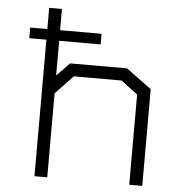

<svg xmlns="http://www.w3.org/2000/svg" viewBox="-51 -746 710 793"><g transform="rotate(5 304.0 -349.5)"><path d="M568 -401V0H514V-374L445 -426H247L174 -349V-1H121V-567H50V-611H121V-699H174V-611H346V-567H174V-423L227 -478H463Z"/></g></svg>

Font: Turret Road
Style: Regular
Weight: 400
Designer: Noponies
Foundry: Noponies
Version: Version 1.001; ttfautohint (v1.8)